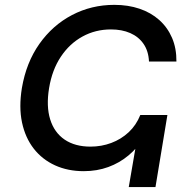

<svg xmlns="http://www.w3.org/2000/svg" viewBox="-20 -759 745 779"><path d="M319.8 -64.5Q255.4 -64.5 203.4 -88.1Q151.4 -111.8 116.9 -156Q82.5 -200.2 69.3 -262.2Q56.2 -324.2 68.8 -401.9Q86.4 -505.4 139.9 -581.1Q193.4 -656.7 272.2 -698Q351.1 -739.3 443.8 -739.3Q500 -739.3 546.1 -723.6Q592.3 -708 626 -678Q659.7 -647.9 678 -605.5Q696.3 -563 695.8 -509.3H584.5Q582.5 -551.8 562.5 -580.8Q542.5 -609.9 508.5 -624.8Q474.6 -639.6 430.2 -639.6Q367.2 -639.6 314.7 -610.8Q262.2 -582 226.8 -528.8Q191.4 -475.6 179.2 -401.9Q167 -328.1 183.6 -274.7Q200.2 -221.2 242.2 -192.6Q284.2 -164.1 347.2 -164.1Q391.6 -164.1 431.4 -179Q471.2 -193.8 502 -222.4Q532.7 -251 549.3 -292.5H605.5Q590.8 -242.7 564.5 -200.9Q538.1 -159.2 501.7 -128.7Q465.3 -98.1 419.4 -81.3Q373.5 -64.5 319.8 -64.5ZM502.4 0 552.7 -292.5H659.2L610.8 0Z"/></svg>

Font: Inter 24pt Medium
Style: Italic
Weight: 500
Italic angle: -9.3988°
Designer: Rasmus Andersson
Foundry: rsms
Version: Version 4.001;git-66647c0bb